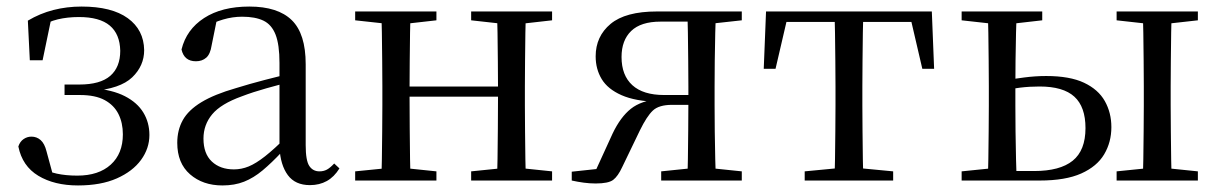

<svg xmlns="http://www.w3.org/2000/svg" viewBox="-20 -551 3736 586"><path d="M218 15Q146 15 97 -14.5Q48 -44 36 -104Q41 -119 52 -126.5Q63 -134 76 -134Q92 -134 104 -123.5Q116 -113 122 -89L144 -8L96 -42Q126 -27 153.5 -21Q181 -15 216 -15Q281 -15 318 -48.5Q355 -82 355 -141Q355 -176 341.5 -203Q328 -230 299.5 -245.5Q271 -261 224 -261H177V-293H222Q286 -293 316.5 -319.5Q347 -346 347 -396Q346 -447 315 -473Q284 -499 221 -499Q186 -499 156.5 -492Q127 -485 97 -466L137 -497L110 -367H71L65 -488Q102 -510 143 -520.5Q184 -531 229 -531Q321 -531 370 -495.5Q419 -460 420 -398Q420 -350 383.5 -315Q347 -280 261 -273L263 -282Q323 -277 361 -257.5Q399 -238 417.5 -207.5Q436 -177 436 -139Q436 -98 410.5 -63Q385 -28 336.5 -6.5Q288 15 218 15Z M659 15Q599 15 560 -19Q521 -53 521 -115Q521 -154 538 -184.5Q555 -215 594.5 -239Q634 -263 700 -282Q742 -295 788 -307Q834 -319 874 -328V-303Q834 -293 793 -281.5Q752 -270 718 -257Q654 -234 627.5 -202Q601 -170 601 -128Q601 -82 626.5 -58Q652 -34 694 -34Q717 -34 739 -43Q761 -52 789 -74Q817 -96 855 -134L864 -87H840Q809 -54 781.5 -31Q754 -8 725 3.5Q696 15 659 15ZM926 14Q881 14 858.5 -16.5Q836 -47 833 -100V-103V-359Q833 -415 821 -445.5Q809 -476 784 -488Q759 -500 719 -500Q690 -500 661 -491.5Q632 -483 599 -465L642 -492L626 -413Q622 -386 609.5 -375Q597 -364 578 -364Q542 -364 534 -400Q549 -461 603 -496Q657 -531 741 -531Q828 -531 870.5 -489.5Q913 -448 913 -355V-108Q913 -61 924 -44.5Q935 -28 955 -28Q968 -28 978 -33.5Q988 -39 1000 -52L1016 -37Q1000 -11 977.5 1.5Q955 14 926 14Z M1144 0Q1145 -24 1145.5 -65Q1146 -106 1146.5 -150Q1147 -194 1147 -229V-288Q1147 -322 1146.5 -366Q1146 -410 1145.5 -451Q1145 -492 1144 -516H1233Q1232 -492 1231.5 -450.5Q1231 -409 1230.5 -363Q1230 -317 1230 -280V-260Q1230 -210 1230.5 -159Q1231 -108 1231.5 -66Q1232 -24 1233 0ZM1496 0Q1498 -24 1498.5 -66Q1499 -108 1499.5 -159Q1500 -210 1500 -260V-280Q1500 -317 1499.5 -363Q1499 -409 1498.5 -450.5Q1498 -492 1496 -516H1585Q1584 -492 1583.5 -451Q1583 -410 1582.5 -366Q1582 -322 1582 -288V-229Q1582 -194 1582.5 -150Q1583 -106 1583.5 -65Q1584 -24 1585 0ZM1064 0V-28L1174 -39H1206L1312 -28V0ZM1064 -489V-516H1312V-489L1206 -477H1174ZM1418 0V-28L1526 -39H1559L1665 -28V0ZM1418 -489V-516H1665V-489L1559 -477H1526ZM1188 -256V-287H1541V-256Z M1985 -516H2244V-489L2135 -477L2121 -485H1996Q1936 -485 1906.5 -456.5Q1877 -428 1877 -377Q1877 -321 1910 -291Q1943 -261 2007 -261H2121V-231H2031Q1991 -231 1972.5 -213.5Q1954 -196 1933 -153L1879 -41Q1866 -13 1851.5 -2Q1837 9 1798 9Q1780 9 1761.5 6.5Q1743 4 1725 0V-27L1837 -39L1791 -15L1850 -144Q1874 -194 1905.5 -219Q1937 -244 1992 -249L1987 -240Q1919 -242 1877 -260.5Q1835 -279 1816.5 -309.5Q1798 -340 1798 -379Q1798 -440 1843.5 -478Q1889 -516 1985 -516ZM2078 0Q2079 -24 2079.5 -65.5Q2080 -107 2080.5 -154Q2081 -201 2081 -240V-288Q2081 -322 2080.5 -366Q2080 -410 2079.5 -451Q2079 -492 2078 -516H2165Q2164 -492 2163 -451Q2162 -410 2161.5 -366Q2161 -322 2161 -288V-229Q2161 -194 2161.5 -150Q2162 -106 2163 -65Q2164 -24 2165 0ZM1998 0V-28L2105 -39H2138L2244 -28V0Z M2311 -341 2318 -516H2824L2831 -341H2795L2755 -513L2797 -484H2345L2387 -513L2347 -341ZM2436 0V-28L2551 -39H2591L2706 -28V0ZM2527 0Q2528 -24 2528.5 -65Q2529 -106 2529.5 -150Q2530 -194 2530 -229V-288Q2530 -322 2529.5 -366Q2529 -410 2528.5 -451Q2528 -492 2527 -516H2615Q2614 -492 2613.5 -451Q2613 -410 2612.5 -366Q2612 -322 2612 -288V-229Q2612 -194 2612.5 -150Q2613 -106 2613.5 -65Q2614 -24 2615 0Z M3030 0V-29H3136Q3215 -29 3254 -60.5Q3293 -92 3293 -160Q3293 -225 3259 -256Q3225 -287 3153 -287Q3122 -287 3093.5 -283.5Q3065 -280 3037 -274V-305Q3071 -310 3105.5 -314.5Q3140 -319 3173 -319Q3245 -319 3288.5 -298.5Q3332 -278 3352 -242.5Q3372 -207 3372 -163Q3372 -117 3350 -80Q3328 -43 3280 -21.5Q3232 0 3153 0ZM2995 0Q2996 -24 2996.5 -65Q2997 -106 2997.5 -150Q2998 -194 2998 -229V-288Q2998 -322 2997.5 -366Q2997 -410 2996.5 -451Q2996 -492 2995 -516H3083Q3082 -492 3081 -451Q3080 -410 3079.5 -366Q3079 -322 3079 -287V-229Q3079 -194 3079.5 -150Q3080 -106 3081 -65Q3082 -24 3083 0ZM3467 0Q3469 -24 3469.5 -65Q3470 -106 3470.5 -150Q3471 -194 3471 -229V-288Q3471 -322 3470.5 -366Q3470 -410 3469.5 -451Q3469 -492 3467 -516H3556Q3555 -492 3554.5 -451Q3554 -410 3553.5 -366Q3553 -322 3553 -288V-229Q3553 -194 3553.5 -150Q3554 -106 3554.5 -65Q3555 -24 3556 0ZM2915 -489V-516H3161V-489L3056 -477H3023ZM3388 0V-28L3496 -39H3529L3636 -28V0ZM3388 -489V-516H3636V-489L3529 -477H3496ZM2915 0V-28L3023 -39H3041V0Z"/></svg>

Font: Noto Serif SC
Style: Regular
Weight: 400
Designer: Ryoko NISHIZUKA 西塚涼子 (kana & ideographs); Frank Grießhammer (Latin, Greek & Cyrillic); Wenlong ZHANG 张文龙 (bopomofo); San
Foundry: Adobe
Version: Version 2.002-H1;hotconv 1.1.0;makeotfexe 2.6.0